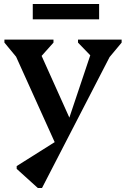

<svg xmlns="http://www.w3.org/2000/svg" viewBox="-20 -684 627 955"><path d="M585 -472 525 -400 189 251H168L63 156V142L252 23L60 -402L2 -472V-487H246V-472L187 -406L325 -99L429 -409L368 -472V-487H585ZM143 -588V-664H473V-588Z"/></svg>

Font: Platypi Medium
Style: Regular
Weight: 500
Designer: David Sargent
Foundry: Bolt Cutter Type
Version: Version 1.200; ttfautohint (v1.8.4.7-5d5b)